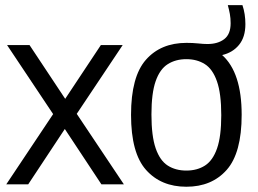

<svg xmlns="http://www.w3.org/2000/svg" viewBox="-20 -718 1004 748"><path d="M4.5 0 187 -273.5 7.5 -542.5H95L234 -333L373 -542.5H458L279 -274.5L462.5 0H375L232.5 -215.5L90 0Z M706 9.5Q607.5 9.5 549 -56Q490.5 -121.5 490.5 -270.5Q490.5 -419.5 548.5 -485.2Q606.5 -551 706.5 -551Q731 -551 752 -548.8Q773 -546.5 788 -546.5Q828.5 -546.5 853.5 -565.5Q878.5 -584.5 878.5 -627.5Q878.5 -647 875.5 -663.5Q872.5 -680 867.5 -698H924.5Q936 -664 936 -624Q936 -573.5 911.2 -543.2Q886.5 -513 845.5 -503.5Q921.5 -435.5 921.5 -271Q921.5 -122 863.2 -56.2Q805 9.5 706 9.5ZM706 -53.5Q748 -53.5 778.5 -73Q809 -92.5 825.5 -139.5Q842 -186.5 842 -269Q842 -353.5 825.2 -401.2Q808.5 -449 778 -468.2Q747.5 -487.5 706 -487.5Q664.5 -487.5 633.8 -468.2Q603 -449 586.5 -402Q570 -355 570 -272Q570 -188 586.5 -140.2Q603 -92.5 633.5 -73Q664 -53.5 706 -53.5Z"/></svg>

Font: Encode Sans SmCnd
Style: Regular
Weight: 400
Width: 4
Designer: Multiple Designers
Foundry: Impallari Type
Version: Version 3.002; ttfautohint (v1.8.3) -l 8 -r 50 -G 200 -x 14 